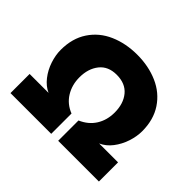

<svg xmlns="http://www.w3.org/2000/svg" viewBox="-154 -943 1170 1170"><g transform="rotate(45 431.0 -358.0)"><path d="M812 -2V-167H649Q690 -185 720 -224Q750 -263 766 -311.5Q782 -360 782 -405Q782 -504 735.5 -574Q689 -644 609 -679Q529 -714 431 -714Q333 -714 253 -679Q173 -644 126.5 -574Q80 -504 80 -405Q80 -360 96 -311.5Q112 -263 142.5 -224Q173 -185 213 -167H50V-2H401V-177Q342 -200 310.5 -251Q279 -302 279 -367Q279 -442 317.5 -490.5Q356 -539 429 -539Q504 -539 543.5 -491.5Q583 -444 583 -367Q583 -302 552 -252.5Q521 -203 461 -177V-2Z"/></g></svg>

Font: Geom Black
Style: Bold
Weight: 900
Version: Version 1.102